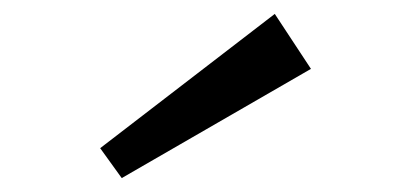

<svg xmlns="http://www.w3.org/2000/svg" viewBox="-20 -991 592 276"><path d="M155 -735 124 -778 375 -971 427 -892Z"/></svg>

Font: BioRhyme SemiExpanded
Style: Regular
Weight: 400
Width: 6
Designer: Aoife Mooney
Foundry: Aoife Mooney Type
Version: Version 1.600;gftools[0.9.33]